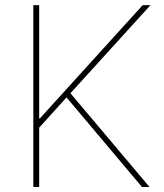

<svg xmlns="http://www.w3.org/2000/svg" viewBox="-20 -748 656 768"><path d="M113.3 0V-727.5H136.7V-274.4H139.6L550.8 -727.5H582L261.7 -375L578.1 0H547.9L246.1 -358.4L136.7 -237.3V0Z"/></svg>

Font: Inter Tight Thin
Style: Regular
Weight: 250
Designer: Rasmus Andersson
Foundry: rsms
Version: Version 3.004